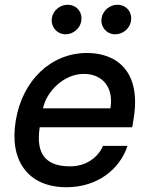

<svg xmlns="http://www.w3.org/2000/svg" viewBox="-20 -775 634 806"><path d="M259.2 11C387.1 11 482.2 -62.5 515.3 -162.6H412.6C388.5 -108.7 335.9 -76.7 274.9 -76.7C179 -76.7 128.2 -121.1 146.7 -240.8H535.2L541.2 -278.4C573.2 -475.9 469.5 -552.6 345.2 -552.6C193.5 -552.6 73.9 -436.8 46.2 -269.2C17.8 -99.8 98.4 11 259.2 11ZM160.5 -320.3C175.4 -392 248.9 -464.8 331.7 -464.8C414.1 -464.8 457.7 -403.8 443.5 -320.3ZM197.8 -699.6C192.1 -663.4 219.1 -631 255 -631C288.4 -631 316.4 -656.6 321 -686.1C327.1 -724.8 301.8 -755 263.1 -755C233 -755 202.4 -731.5 197.8 -699.6ZM406.6 -699.6C400.2 -662.3 427.9 -631 463.8 -631C497.2 -631 525.2 -656.6 529.8 -686.1C535.9 -724.8 510.7 -755 471.9 -755C441.8 -755 411.9 -731.5 406.6 -699.6Z"/></svg>

Font: Margiela Sans Medium
Style: Italic
Weight: 500
Italic angle: -9.39999°
Designer: Stefan Endress, Andreas Faust
Version: Version 1.100;FEAKit 1.0